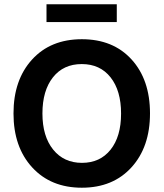

<svg xmlns="http://www.w3.org/2000/svg" viewBox="-20 -869 763 896"><path d="M525 -766H197V-849H525ZM361.5 -570Q276 -570 227 -508Q178 -446 178 -339.5Q178 -233 228 -171Q278 -109 362.5 -109Q447 -109 496 -170.5Q545 -232 545 -339Q545 -446 496 -508Q447 -570 361.5 -570ZM362 -686Q508 -686 594 -591.5Q680 -497 680 -340Q680 -183 593.5 -88Q507 7 362 7Q217 7 130 -88Q43 -183 43 -339.5Q43 -496 129.5 -591Q216 -686 362 -686Z"/></svg>

Font: Hind Mysuru SemiBold
Style: Regular
Weight: 600
Designer: Manushi Parikh, Hitesh Malaviya
Foundry: Indian Type Foundry
Version: Version 0.703;PS 1.0;hotconv 1.0.86;makeotf.lib2.5.63406